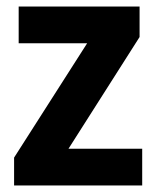

<svg xmlns="http://www.w3.org/2000/svg" viewBox="-20 -566 480 586"><path d="M414 0V-112H189L406 -453V-546H37V-434H246L23 -85V0Z"/></svg>

Font: Noto Sans Gurmukhi SemiCondensed
Style: Bold
Weight: 700
Width: 4
Designer: Jelle Bosma - Monotype Design Team
Foundry: Monotype Imaging Inc.
Version: Version 2.004